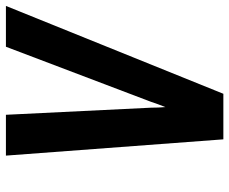

<svg xmlns="http://www.w3.org/2000/svg" viewBox="-92 -692 775 649"><g transform="rotate(90 295.5 -367.5)"><path d="M-9 0 288 -735H442L497 0H359L335 -490Q335 -502 334.5 -514.5Q334 -527 333 -539Q328 -527 323.5 -514.5Q319 -502 315 -490L129 0Z"/></g></svg>

Font: Iosevka Aile Extrabold Oblique
Style: Regular
Weight: 800
Italic angle: -9°
Designer: Belleve Invis
Foundry: Belleve Invis
Version: Version 31.1.0; ttfautohint (v1.8.4)